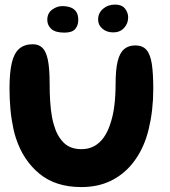

<svg xmlns="http://www.w3.org/2000/svg" viewBox="-20 -778 724 818"><path d="M326.5 19Q216.5 19 147.2 -38.5Q78 -96 47.5 -190.5Q41.5 -209 37.2 -228.8Q33 -248.5 29.8 -269.2Q26.5 -290 24.5 -311.8Q22.5 -333.5 21.5 -356Q20.5 -378.5 20.5 -401.5Q20.5 -468.5 30.2 -510Q40 -551.5 62 -570.5Q84 -589.5 120 -589.5Q145 -589.5 160.8 -574.2Q176.5 -559 184 -522.5Q191.5 -486 191.5 -421Q191.5 -401.5 192 -382.5Q192.5 -363.5 193.8 -345.2Q195 -327 197 -309.8Q199 -292.5 202 -276.8Q205 -261 209.5 -246.5Q222.5 -199.5 250.5 -171Q278.5 -142.5 327 -142.5Q358 -142.5 381.5 -155.5Q405 -168.5 421.5 -191.8Q438 -215 448.5 -246Q455 -264.5 459.8 -285.2Q464.5 -306 467.2 -328.2Q470 -350.5 471.2 -373.8Q472.5 -397 472.5 -420Q472.5 -482 481.5 -517.8Q490.5 -553.5 509.2 -569Q528 -584.5 556.5 -584.5Q587.5 -584.5 604 -565.5Q620.5 -546.5 626.8 -505.8Q633 -465 633 -399.5Q633 -376.5 631.8 -354Q630.5 -331.5 628 -309.8Q625.5 -288 621.8 -267.2Q618 -246.5 613.2 -226.8Q608.5 -207 602 -188Q580.5 -125.5 542.2 -79Q504 -32.5 450.2 -6.8Q396.5 19 326.5 19ZM254.5 -639Q215.5 -639 198.5 -654.8Q181.5 -670.5 181.5 -693Q181.5 -722 202.2 -737Q223 -752 245 -752Q263 -752 278.8 -747Q294.5 -742 304 -729Q313.5 -716 313.5 -692.5Q313.5 -670 300.5 -654.5Q287.5 -639 254.5 -639ZM462.5 -640Q434.5 -640 416.2 -655.8Q398 -671.5 398 -694.5Q398 -722.5 419 -740.5Q440 -758.5 470.5 -758.5Q498.5 -758.5 512.2 -741.8Q526 -725 526 -704Q526 -677.5 508.5 -658.8Q491 -640 462.5 -640Z"/></svg>

Font: Gluten Thin Medium
Style: Regular
Weight: 500
Version: Version 1.300